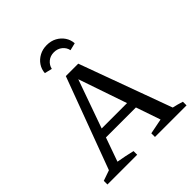

<svg xmlns="http://www.w3.org/2000/svg" viewBox="-232 -1034 1191 1191"><g transform="rotate(-45 363.0 -439.0)"><path d="M649 -51Q667 -47 684 -42.5Q701 -38 719 -32V0H442V-32L543 -52L347 -624H371L169 -56Q199 -51 228 -45Q257 -39 286 -32V0H25V-32L94 -56L318 -658H427ZM196 -213V-271H540V-213ZM370 -878Q407 -878 435.5 -862.5Q464 -847 481.5 -821Q499 -795 501 -763L452 -751Q447 -778 424.5 -796.5Q402 -815 370 -815Q338 -815 316 -796.5Q294 -778 288 -751L239 -763Q241 -795 258.5 -821Q276 -847 305 -862.5Q334 -878 370 -878Z"/></g></svg>

Font: Piazzolla Thin Medium
Style: Regular
Weight: 500
Version: Version 2.005